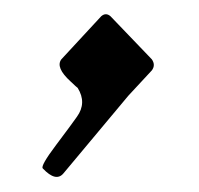

<svg xmlns="http://www.w3.org/2000/svg" viewBox="-20 -156 272 263"><path d="M76.7 -44.4Q55.7 -63.5 64 -74.7L118.7 -133.8Q125 -139.2 131.3 -133.8L188 -74.7Q193.4 -66.9 188 -59.6Q188 -59.6 155.8 -24.9L66.9 81.5Q56.6 93.8 38.6 74.7Q35.2 71.3 56.9 42.5Q78.6 13.7 85.4 3.9Q99.1 -15.1 86.4 -35.6Q85.4 -36.1 76.7 -44.4Z"/></svg>

Font: Della Respira
Style: Regular
Weight: 500
Version: Version 0.201